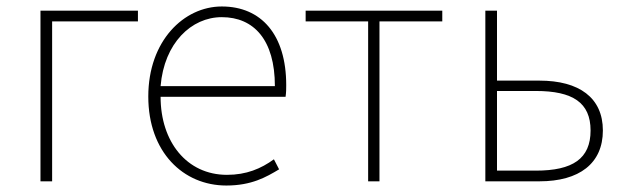

<svg xmlns="http://www.w3.org/2000/svg" viewBox="-20 -560 1932 593"><path d="M105 0H141V-494H406V-527H105Z M679 13C757 13 802 -13 842 -37L826 -68C786 -39 741 -20 681 -20C557 -20 476 -122 476 -261H862C864 -275 864 -286 864 -297C864 -453 787 -540 665 -540C548 -540 438 -434 438 -262C438 -90 546 13 679 13ZM476 -294C487 -427 571 -507 665 -507C764 -507 829 -437 829 -294Z M1117 0H1152V-494H1346V-527H924V-494H1117Z M1479 0H1646C1769 0 1842 -55 1842 -157C1842 -258 1769 -311 1646 -311H1515V-527H1479ZM1515 -33V-279H1635C1749 -279 1804 -243 1804 -157C1804 -70 1749 -33 1635 -33Z"/></svg>

Font: Harano Aji Gothic KR ExtraLight
Style: Regular
Weight: 250
Foundry: Masamichi Hosoda
Version: HaranoAjiGothicKR-ExtraLight version 20220220;ttx 4.29.1